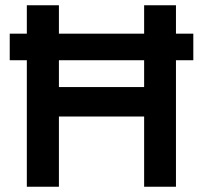

<svg xmlns="http://www.w3.org/2000/svg" viewBox="-20 -710 772 730"><path d="M528 0V-690H649V0ZM82 0V-690H204V0ZM138 -267V-379H593V-267ZM17 -481V-582H715V-481Z"/></svg>

Font: Radio Canada Big Medium
Style: Regular
Weight: 500
Designer: Étienne Aubert Bonn
Foundry: Coppers and Brasses
Version: Version 1.001